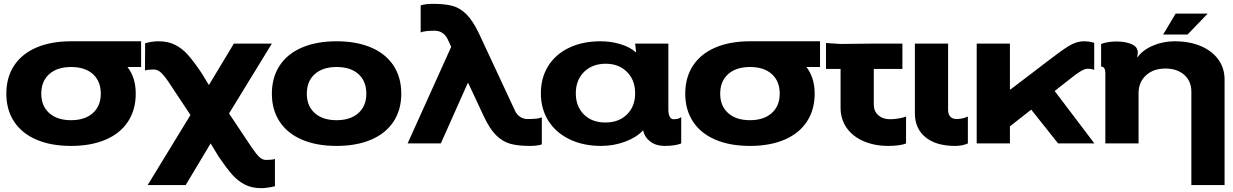

<svg xmlns="http://www.w3.org/2000/svg" viewBox="-20 -747 6421 1000"><path d="M715 -532V-398H644Q687 -343 687 -259Q687 -175 646.5 -113.5Q606 -52 530 -19.5Q454 13 350 13Q246 13 170 -19.5Q94 -52 53.5 -113.5Q13 -175 13 -259Q13 -344 53.5 -405.5Q94 -467 170 -499.5Q246 -532 350 -532ZM350 -121Q422 -121 463.5 -158Q505 -195 505 -259Q505 -324 464 -361Q423 -398 350 -398Q278 -398 236.5 -361Q195 -324 195 -259Q195 -195 236.5 -158Q278 -121 350 -121Z M1366 86Q1396 86 1412 81V223Q1397 227 1376 230Q1355 233 1341 233Q1291 233 1254.5 214Q1218 195 1188.5 161.5Q1159 128 1119 69L1077 0L947 217H749L972 -148L858 -320Q832 -358 815.5 -371.5Q799 -385 781 -385Q750 -385 735 -380L736 -522Q774 -532 806 -532Q856 -532 893 -513Q930 -494 959.5 -460.5Q989 -427 1029 -368L1068 -304L1198 -520H1396L1173 -156L1291 21Q1317 59 1332.5 72.5Q1348 86 1366 86Z M2070 -259Q2070 -175 2029.5 -113.5Q1989 -52 1913 -19.5Q1837 13 1733 13Q1629 13 1553 -19.5Q1477 -52 1436.5 -113.5Q1396 -175 1396 -259Q1396 -344 1436.5 -405.5Q1477 -467 1553 -499.5Q1629 -532 1733 -532Q1837 -532 1913 -499.5Q1989 -467 2029.5 -405.5Q2070 -344 2070 -259ZM1733 -121Q1805 -121 1846.5 -158Q1888 -195 1888 -259Q1888 -324 1847 -361Q1806 -398 1733 -398Q1661 -398 1619.5 -361Q1578 -324 1578 -259Q1578 -195 1619.5 -158Q1661 -121 1733 -121Z M2103 0 2330 -503 2312 -542Q2290 -587 2243 -587Q2191 -587 2171 -578V-719Q2197 -727 2234 -727Q2296 -727 2336 -716.5Q2376 -706 2409.5 -672.5Q2443 -639 2475 -572L2661 -173Q2682 -127 2730 -127Q2784 -127 2802 -136V5Q2778 13 2740 13Q2678 13 2638 2Q2598 -9 2564 -42.5Q2530 -76 2499 -143L2419 -314H2416L2276 0Z M2797 -261Q2797 -342 2835.5 -403.5Q2874 -465 2944.5 -498.5Q3015 -532 3108 -532Q3163 -532 3213 -516.5Q3263 -501 3291 -475H3293L3288 -520H3461V-176Q3461 -153 3468 -139.5Q3475 -126 3488 -126Q3515 -126 3528 -137V0Q3497 13 3441 13Q3398 13 3368 -9Q3338 -31 3330 -67H3328Q3295 -31 3235.5 -9Q3176 13 3111 13Q3018 13 2946.5 -21.5Q2875 -56 2836 -118Q2797 -180 2797 -261ZM3133 -109Q3203 -109 3245.5 -151Q3288 -193 3288 -261Q3288 -330 3245.5 -372.5Q3203 -415 3135 -415Q3065 -415 3022 -372.5Q2979 -330 2979 -261Q2979 -193 3021 -151Q3063 -109 3133 -109Z M4251 -532V-398H4180Q4223 -343 4223 -259Q4223 -175 4182.5 -113.5Q4142 -52 4066 -19.5Q3990 13 3886 13Q3782 13 3706 -19.5Q3630 -52 3589.5 -113.5Q3549 -175 3549 -259Q3549 -344 3589.5 -405.5Q3630 -467 3706 -499.5Q3782 -532 3886 -532ZM3886 -121Q3958 -121 3999.5 -158Q4041 -195 4041 -259Q4041 -324 4000 -361Q3959 -398 3886 -398Q3814 -398 3772.5 -361Q3731 -324 3731 -259Q3731 -195 3772.5 -158Q3814 -121 3886 -121Z M4282 -388V-523L4358 -518L4531 -520H4680V-388H4531V-202Q4531 -168 4554.5 -147Q4578 -126 4616 -126Q4637 -126 4660.5 -130Q4684 -134 4699 -140V0Q4686 6 4661 9.5Q4636 13 4608 13Q4534 13 4477 -12Q4420 -37 4389 -82Q4358 -127 4358 -186V-388Z M4745 -520H4918V-174Q4918 -152 4929.5 -139.5Q4941 -127 4962 -127Q4993 -127 5021 -140V0Q4993 13 4954 13Q4856 13 4800.5 -32Q4745 -77 4745 -158Z M5240 -520V-281H5243L5369 -377L5433 -426Q5508 -484 5547.5 -508Q5587 -532 5625 -532Q5653 -532 5679 -524V-383Q5666 -389 5645 -389Q5630 -389 5607.5 -375.5Q5585 -362 5557 -339L5473 -273L5680 0H5491L5351 -176L5240 -89V0H5067V-520Z M5737 0V-367Q5737 -383 5731.5 -391.5Q5726 -400 5715 -400V-518Q5727 -523 5749 -527Q5771 -531 5795 -531Q5845 -531 5878 -515Q5911 -499 5905 -463L5903 -449H5905Q5931 -486 5984 -509Q6037 -532 6098 -532Q6175 -532 6234 -507Q6293 -482 6325.5 -437Q6358 -392 6358 -333V217H6185V-270Q6185 -324 6148 -357Q6111 -390 6050 -390Q5987 -390 5948.5 -354.5Q5910 -319 5910 -261V0ZM6103 -676H6270L6165 -567H6038Z"/></svg>

Font: Non Bureau Extended
Style: Bold
Weight: 700
Width: 7
Designer: Jona Saucedo
Foundry: Non Foundry
Version: Version 1.000; ttfautohint (v1.8.4)